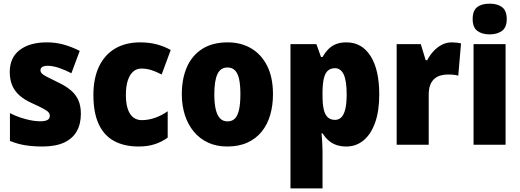

<svg xmlns="http://www.w3.org/2000/svg" viewBox="-20 -796 2861 1056"><path d="M424.8 -169.9Q424.8 -113.8 401.9 -73.5Q378.9 -33.2 332 -11.7Q285.2 9.8 213.4 9.8Q163.6 9.8 120.6 3.2Q77.6 -3.4 34.7 -21V-173.8Q75.7 -152.8 121.1 -140.9Q166.5 -128.9 200.7 -128.9Q228 -128.9 241 -136.2Q253.9 -143.6 253.9 -159.2Q253.9 -169.9 246.6 -178.5Q239.3 -187 217.8 -198.7Q196.3 -210.4 153.8 -229.5Q113.8 -247.6 87.2 -271.2Q60.5 -294.9 47.1 -326.4Q33.7 -357.9 33.7 -399.9Q33.7 -479 88.4 -521Q143.1 -563 237.8 -563Q286.6 -563 329.8 -551Q373 -539.1 418.5 -516.1L372.6 -393.1Q339.8 -410.6 304.9 -422.4Q270 -434.1 243.2 -434.1Q223.1 -434.1 212.9 -428Q202.6 -421.9 202.6 -409.7Q202.6 -400.4 209.2 -392.8Q215.8 -385.3 236.1 -374.5Q256.3 -363.8 296.9 -344.2Q337.9 -325.2 366.5 -302Q395 -278.8 409.9 -247.3Q424.8 -215.8 424.8 -169.9Z M742.7 9.8Q663.6 9.8 607.9 -20.3Q552.2 -50.3 522.9 -113.3Q493.7 -176.3 493.7 -273.9Q493.7 -364.7 524.2 -429.4Q554.7 -494.1 612.5 -528.6Q670.4 -563 751.5 -563Q799.8 -563 841.3 -552.2Q882.8 -541.5 918.9 -521L869.1 -386.2Q839.8 -401.9 812.7 -410.4Q785.6 -418.9 757.3 -418.9Q731.9 -418.9 712.9 -402.6Q693.8 -386.2 683.1 -354.2Q672.4 -322.3 672.4 -274.4Q672.4 -226.6 683.1 -195.6Q693.8 -164.6 713.4 -149.9Q732.9 -135.3 759.8 -135.3Q796.4 -135.3 832.5 -147.9Q868.7 -160.6 902.3 -184.1V-39.1Q870.1 -15.6 831.1 -2.9Q792 9.8 742.7 9.8Z M1481.4 -277.8Q1481.4 -216.8 1466.3 -164.3Q1451.2 -111.8 1419.9 -72.8Q1388.7 -33.7 1341.3 -12Q1293.9 9.8 1230 9.8Q1170.4 9.8 1124.3 -11.7Q1078.1 -33.2 1045.9 -72Q1013.7 -110.8 996.8 -163.3Q980 -215.8 980 -277.8Q980 -363.8 1008.3 -427.7Q1036.6 -491.7 1092.8 -527.3Q1148.9 -563 1232.4 -563Q1305.7 -563 1361.8 -529.8Q1418 -496.6 1449.7 -433.1Q1481.4 -369.6 1481.4 -277.8ZM1158.7 -276.9Q1158.7 -228.5 1166.3 -195.6Q1173.8 -162.6 1189.7 -145.5Q1205.6 -128.4 1231.4 -128.4Q1257.8 -128.4 1273.2 -145.3Q1288.6 -162.1 1295.4 -195.6Q1302.2 -229 1302.2 -277.8Q1302.2 -327.1 1295.4 -359.6Q1288.6 -392.1 1272.9 -408.4Q1257.3 -424.8 1231 -424.8Q1192.9 -424.8 1175.8 -388.2Q1158.7 -351.6 1158.7 -276.9Z M1885.7 -563Q1970.2 -563 2018.1 -487.8Q2065.9 -412.6 2065.9 -276.4Q2065.9 -185.1 2043 -121.1Q2020 -57.1 1979.2 -23.7Q1938.5 9.8 1884.8 9.8Q1852.5 9.8 1828.1 0.7Q1803.7 -8.3 1785.6 -24.7Q1767.6 -41 1753.9 -62.5H1748.5Q1751 -34.7 1752.4 -10.3Q1753.9 14.2 1753.9 36.6V240.2H1577.6V-553.2H1720.2L1745.6 -482.4H1753.9Q1770 -510.3 1788.6 -528.1Q1807.1 -545.9 1830.8 -554.4Q1854.5 -563 1885.7 -563ZM1822.8 -420.9Q1797.9 -420.9 1783 -407.2Q1768.1 -393.6 1761.2 -364.7Q1754.4 -335.9 1753.9 -291V-267.6Q1753.9 -223.6 1760.5 -194.6Q1767.1 -165.5 1782.2 -151.1Q1797.4 -136.7 1822.8 -136.7Q1843.8 -136.7 1857.9 -151.4Q1872.1 -166 1879.4 -197Q1886.7 -228 1886.7 -276.4Q1886.7 -352.1 1870.4 -386.5Q1854 -420.9 1822.8 -420.9Z M2463.9 -563Q2476.6 -563 2490.2 -561.5Q2503.9 -560.1 2515.6 -557.1L2500.5 -379.9Q2491.2 -382.8 2477.8 -384.5Q2464.4 -386.2 2443.4 -386.2Q2422.4 -386.2 2403.3 -380.9Q2384.3 -375.5 2369.6 -363Q2355 -350.6 2346.4 -329.1Q2337.9 -307.6 2337.9 -274.9V0H2161.6V-553.2H2294.4L2321.3 -464.8H2329.6Q2342.3 -489.7 2362.3 -512.2Q2382.3 -534.7 2408.4 -548.8Q2434.6 -563 2463.9 -563Z M2760.7 -553.2V0H2584.5V-553.2ZM2672.9 -775.9Q2715.8 -775.9 2741.5 -756.6Q2767.1 -737.3 2767.1 -690.9Q2767.1 -645.5 2741 -626.2Q2714.8 -606.9 2672.9 -606.9Q2630.9 -606.9 2605.2 -626.2Q2579.6 -645.5 2579.6 -690.9Q2579.6 -737.8 2604.5 -756.8Q2629.4 -775.9 2672.9 -775.9Z"/></svg>

Font: Open Sans SemiCondensed ExtraBold
Style: Regular
Weight: 800
Width: 4
Designer: Monotype Design Team
Foundry: Monotype Imaging Inc.
Version: Version 3.000